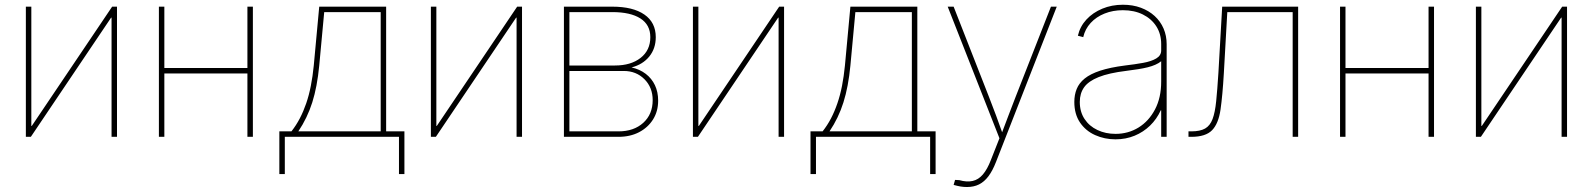

<svg xmlns="http://www.w3.org/2000/svg" viewBox="-20 -563 6554 790"><path d="M461.4 0H439V-490.2H437L106.9 0H86.4V-535.6H108.9V-44.9H110.8L441.4 -535.6H461.4Z M1008.8 -283.2V-260.7H648.4V-283.2ZM656.2 -535.6V0H633.8V-535.6ZM1020.5 -535.6V0H998V-535.6Z M1129.4 153.3V-22.5H1179.2Q1198.7 -47.4 1213.6 -75.9Q1228.5 -104.5 1240 -137.9Q1251.5 -171.4 1259 -210Q1266.6 -248.5 1271 -293L1293.5 -535.6H1568.8V-22.5H1644V153.3H1621.6V0H1151.9V153.3ZM1207.5 -22.5H1546.4V-513.2H1314L1293.5 -293Q1285.2 -206.1 1264.9 -141.8Q1244.6 -77.6 1207.5 -22.5Z M2127.9 0H2105.5V-490.2H2103.5L1773.4 0H1752.9V-535.6H1775.4V-44.9H1777.3L2107.9 -535.6H2127.9Z M2300.3 0V-535.6H2499.5Q2584.5 -535.6 2631.3 -503.2Q2678.2 -470.7 2678.2 -410.2Q2678.2 -363.3 2651.4 -330.3Q2624.5 -297.4 2578.6 -285.6Q2612.8 -277.8 2637.2 -259Q2661.6 -240.2 2674.8 -212.4Q2688 -184.6 2688 -148.9Q2688 -105 2667 -71.5Q2646 -38.1 2609.4 -19Q2572.8 0 2524.9 0ZM2322.8 -22.5H2524.9Q2587.9 -22.5 2626.7 -57.6Q2665.5 -92.8 2665.5 -150.9Q2665.5 -203.1 2631.6 -237.1Q2597.7 -271 2546.4 -271H2322.8ZM2322.8 -293.5H2510.3Q2575.7 -293.5 2615.7 -324.7Q2655.8 -356 2655.8 -410.2Q2655.8 -460.9 2615 -487.1Q2574.2 -513.2 2499.5 -513.2H2322.8Z M3206.1 0H3183.6V-490.2H3181.6L2851.6 0H2831.1V-535.6H2853.5V-44.9H2855.5L3186 -535.6H3206.1Z M3314.9 153.3V-22.5H3364.7Q3384.3 -47.4 3399.2 -75.9Q3414.1 -104.5 3425.5 -137.9Q3437 -171.4 3444.6 -210Q3452.1 -248.5 3456.5 -293L3479 -535.6H3754.4V-22.5H3829.6V153.3H3807.1V0H3337.4V153.3ZM3393.1 -22.5H3731.9V-513.2H3499.5L3479 -293Q3470.7 -206.1 3450.4 -141.8Q3430.2 -77.6 3393.1 -22.5Z M3903.8 197.8 3909.7 177.2 3927.2 178.2Q3958 187 3981.9 181.6Q4005.9 176.3 4024.2 154.8Q4042.5 133.3 4057.1 95.2L4092.3 5.9L3879.4 -535.6H3903.8L4049.3 -164.1Q4064.5 -125.5 4078.6 -87.2Q4092.8 -48.8 4106.4 -10.3H4100.1Q4114.7 -48.8 4129.2 -87.2Q4143.6 -125.5 4158.7 -164.1L4304.2 -535.6H4328.1L4078.1 103.5Q4064 139.6 4046.9 162.4Q4029.8 185.1 4008.3 195.8Q3986.8 206.5 3958.5 206.5Q3944.8 206.5 3931.9 204.3Q3918.9 202.1 3903.8 197.8Z M4569.8 10.3Q4524.9 10.3 4486.1 -7.1Q4447.3 -24.4 4423.8 -58.8Q4400.4 -93.3 4400.4 -143.6Q4400.4 -172.9 4410.2 -197Q4419.9 -221.2 4443.1 -240Q4466.3 -258.8 4506.8 -272.2Q4547.4 -285.6 4608.9 -293.5Q4649.9 -298.3 4683.6 -304.4Q4717.3 -310.5 4737.5 -322.5Q4757.8 -334.5 4757.8 -355.5V-381.3Q4757.8 -423.3 4737.8 -454.6Q4717.8 -485.8 4682.4 -503.4Q4647 -521 4600.1 -521Q4559.1 -521 4524.9 -507.3Q4490.7 -493.7 4467.8 -468.8Q4444.8 -443.8 4437 -410.2L4415 -416Q4423.8 -454.1 4450.2 -482.7Q4476.6 -511.2 4515.4 -527.3Q4554.2 -543.5 4600.1 -543.5Q4641.1 -543.5 4674.1 -531.2Q4707 -519 4731 -497.1Q4754.9 -475.1 4767.6 -445.6Q4780.3 -416 4780.3 -381.3V0H4757.8V-108.9H4755.9Q4739.7 -73.2 4712.2 -46.4Q4684.6 -19.5 4648.4 -4.6Q4612.3 10.3 4569.8 10.3ZM4569.8 -12.2Q4622.1 -12.2 4664.6 -38.3Q4707 -64.5 4732.4 -112.8Q4757.8 -161.1 4757.8 -227.1V-311Q4747.6 -302.7 4733.6 -296.6Q4719.7 -290.5 4702.1 -286.1Q4684.6 -281.7 4662.8 -278.3Q4641.1 -274.9 4614.7 -271.5Q4542.5 -262.7 4500.5 -245.8Q4458.5 -229 4440.7 -203.9Q4422.9 -178.7 4422.9 -143.6Q4422.9 -103 4442.4 -73.5Q4461.9 -43.9 4495.4 -28.1Q4528.8 -12.2 4569.8 -12.2Z M4870.1 0V-22.5H4881.8Q4918 -22.5 4938.5 -34.2Q4959 -45.9 4969.2 -73.2Q4979.5 -100.6 4984.1 -147Q4988.8 -193.4 4993.2 -262.7L5008.8 -535.6H5321.3V0H5298.8V-513.2H5029.8L5015.6 -261.7Q5010.3 -170.4 5002 -112.5Q4993.7 -54.7 4967.3 -27.3Q4940.9 0 4881.8 0Z M5868.7 -283.2V-260.7H5508.3V-283.2ZM5516.1 -535.6V0H5493.7V-535.6ZM5880.4 -535.6V0H5857.9V-535.6Z M6427.7 0H6405.3V-490.2H6403.3L6073.2 0H6052.7V-535.6H6075.2V-44.9H6077.1L6407.7 -535.6H6427.7Z"/></svg>

Font: Inter 20pt Thin
Style: Regular
Weight: 250
Version: Version 4.001;git-66647c0bb